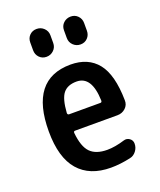

<svg xmlns="http://www.w3.org/2000/svg" viewBox="-141 -838 781 936"><g transform="rotate(-20 250.0 -370.0)"><path d="M256.8 -442.4Q210 -442.4 187.5 -414.6Q165 -386.7 160.2 -314.5Q160.2 -305.7 168 -304.7H331.1Q338.9 -304.7 338.9 -314.5Q335 -442.4 256.8 -442.4ZM272.5 9.8Q163.1 9.8 105 -57.1Q46.9 -124 46.9 -259.8Q46.9 -529.3 256.8 -530.3Q348.6 -530.3 397 -469.7Q445.3 -409.2 447.3 -276.4Q448.2 -252 430.7 -235.8Q413.1 -219.7 388.7 -219.7H168Q161.1 -219.7 161.1 -210.9Q168 -137.7 197.3 -107.9Q226.6 -78.1 285.2 -78.1Q325.2 -78.1 376 -93.8Q391.6 -98.6 405.8 -88.9Q419.9 -79.1 419.9 -61.5Q419.9 -40 406.7 -22.9Q393.6 -5.9 374 -2Q320.3 9.8 272.5 9.8ZM285.2 -698.2Q285.2 -720.7 300.8 -735.4Q316.4 -750 338.4 -750Q360.4 -750 375 -734.9Q389.6 -719.7 389.6 -698.2V-658.2Q389.6 -635.7 375 -620.6Q360.4 -605.5 338.4 -605.5Q316.4 -605.5 300.8 -620.6Q285.2 -635.7 285.2 -658.2ZM110.4 -698.2Q110.4 -720.7 125 -735.4Q139.6 -750 161.6 -750Q183.6 -750 199.2 -734.9Q214.8 -719.7 214.8 -698.2V-658.2Q214.8 -635.7 199.2 -620.6Q183.6 -605.5 161.6 -605.5Q139.6 -605.5 125 -620.6Q110.4 -635.7 110.4 -658.2Z"/></g></svg>

Font: Rounded Mgen+ 1m medium
Style: Regular
Weight: 500
Designer: [Source Han Sans]
Ryoko NISHIZUKA  (kana & ideographs); Paul D. Hunt (Latin, Greek & Cyrillic); Wenlong ZHANG  (bopomofo
Version: Version 1.059.20150602